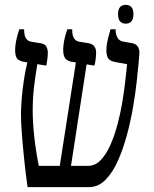

<svg xmlns="http://www.w3.org/2000/svg" viewBox="-20 -767 630 787"><path d="M93 0Q86 -49 80 -105.5Q74 -162 70 -213.5Q66 -265 66 -298Q66 -325 69 -362.5Q72 -400 78 -439.5Q84 -479 92 -511L81 -513Q60 -516 51 -526Q42 -536 42 -562Q42 -596 59 -647H79V-643Q79 -601 108 -596L145 -590Q165 -587 170.5 -575.5Q176 -564 176 -551Q176 -539 174 -523.5Q172 -508 170 -498L133 -504Q125 -458 119.5 -410.5Q114 -363 114 -316Q114 -266 120.5 -206.5Q127 -147 139 -87H225L291 -511L279 -513Q257 -516 248 -527Q239 -538 239 -563Q239 -580 243 -601Q247 -622 256 -647H276V-643Q276 -601 305 -596L342 -590Q374 -585 374 -551Q374 -540 372 -524Q370 -508 367 -498L335 -503L271 -87H341Q370 -87 393 -111Q416 -135 433 -174Q450 -213 462 -258.5Q474 -304 481.5 -349Q489 -394 493 -430.5Q497 -467 499 -485L501 -504L456 -512Q432 -516 424 -527Q416 -538 416 -561Q416 -577 419.5 -594.5Q423 -612 433 -647H454V-643Q454 -627 461 -613.5Q468 -600 483 -597L521 -590Q536 -588 544.5 -576.5Q553 -565 551 -543L547 -497Q545 -474 540 -429.5Q535 -385 525.5 -328.5Q516 -272 500.5 -214.5Q485 -157 463.5 -108.5Q442 -60 412.5 -30Q383 0 345 0ZM495 -670Q481 -670 472.5 -679Q464 -688 464 -709Q464 -747 495 -747Q527 -747 527 -709Q527 -670 495 -670Z"/></svg>

Font: Noto Serif Hebrew Condensed
Style: Regular
Weight: 400
Width: 3
Designer: Monotype Design Team
Foundry: Monotype Imaging Inc.
Version: Version 2.004; ttfautohint (v1.8.4.7-5d5b)